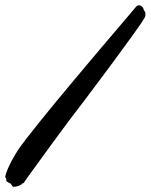

<svg xmlns="http://www.w3.org/2000/svg" viewBox="-121 -696 572 729"><path d="M426.8 -655.8Q428.7 -652.8 429.9 -649.9Q431.2 -647 431.2 -643.1Q431.2 -637.7 429.7 -632.8Q428.2 -627.9 425.8 -625Q423.3 -620.1 412.6 -604.2Q401.9 -588.4 384.8 -564.9Q367.7 -541.5 346.4 -512.2Q325.2 -482.9 302 -451.7Q278.8 -420.4 255.6 -389.4Q232.4 -358.4 211.7 -330.8Q190.9 -303.2 174.3 -281.5Q157.7 -259.8 147.9 -247.1Q135.3 -230 117.7 -206.3Q100.1 -182.6 81.1 -156.7Q62 -130.9 43.5 -105.2Q24.9 -79.6 9.8 -58.8Q-5.4 -38.1 -15.1 -24.4Q-24.9 -10.7 -25.9 -8.8Q-28.8 -3.4 -30.8 -1.7Q-32.7 0 -35.2 0H-36.1Q-36.6 2.4 -40.3 4.9Q-43.9 7.3 -48.8 9.3Q-53.7 11.2 -59.1 12.2Q-64.5 13.2 -67.9 13.2Q-71.8 13.2 -73.5 11.5Q-75.2 9.8 -76.4 7.3Q-77.6 4.9 -78.9 2.9Q-80.1 1 -83 0Q-87.4 -2.4 -92.3 -4.9Q-97.2 -7.3 -97.2 -11.2V-14.2Q-97.2 -18.1 -99.1 -20Q-101.1 -22 -101.1 -25.9Q-100.6 -28.8 -97.4 -39.1Q-94.2 -49.3 -85.9 -67.1Q-77.6 -85 -62.7 -110.1Q-47.9 -135.3 -22.9 -167Q-1.5 -194.8 27.6 -231Q56.6 -267.1 89.8 -307.4Q123 -347.7 158.2 -389.6Q193.4 -431.6 227.1 -471.7Q260.7 -511.7 291 -547.1Q321.3 -582.5 344.2 -609.6Q367.2 -636.7 381.3 -653.3Q395.5 -669.9 397 -671.9Q400.9 -675.8 407.2 -675.8Q413.1 -675.8 418 -670.9Q420.4 -668.5 421.4 -667.2Q422.4 -666 422.9 -664.6Q423.3 -663.1 423.8 -661.1Q424.3 -659.2 426.8 -655.8Z"/></svg>

Font: Oregano
Style: Italic
Weight: 400
Italic angle: -12°
Designer: Astigmatic (AOETI)
Foundry: Astigmatic (AOETI)
Version: Version 1.000